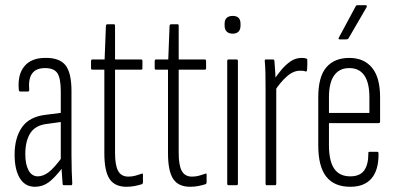

<svg xmlns="http://www.w3.org/2000/svg" viewBox="-20 -710 1517 736"><path d="M225 0Q220 0 220 -6Q218 -29 216.5 -55Q215 -81 215 -97L213 -100V-360Q213 -410 200 -429.5Q187 -449 153 -449Q118 -449 103 -428Q88 -407 92 -365Q92 -359 86 -359H59Q52 -359 52 -367Q47 -424 73.5 -456Q100 -488 153 -488Q208 -489 231 -460Q254 -431 254 -361V-115Q254 -81 255 -53.5Q256 -26 257 -7Q257 0 253 0ZM114 6Q76 6 56 -27Q36 -60 36 -117Q36 -182 64.5 -222.5Q93 -263 156 -270L218 -278V-243L160 -235Q116 -230 96.5 -200Q77 -170 77 -119Q77 -80 89.5 -57Q102 -34 125 -34Q145 -34 166 -49.5Q187 -65 220 -110L221 -69Q188 -26 165 -10Q142 6 114 6Z M465 6Q420 6 400 -24Q380 -54 380 -123V-443H334Q329 -443 329 -448V-476Q329 -482 334 -482H381L386 -611Q387 -617 392 -617H417Q421 -617 421 -611V-482H521Q526 -482 526 -476V-448Q526 -443 521 -443H421V-124Q421 -76 433 -54.5Q445 -33 472 -33Q486 -33 499 -36.5Q512 -40 523 -44Q528 -47 528 -40V-12Q528 -6 524 -4Q512 0 496.5 3Q481 6 465 6Z M709 6Q664 6 644 -24Q624 -54 624 -123V-443H578Q573 -443 573 -448V-476Q573 -482 578 -482H625L630 -611Q631 -617 636 -617H661Q665 -617 665 -611V-482H765Q770 -482 770 -476V-448Q770 -443 765 -443H665V-124Q665 -76 677 -54.5Q689 -33 716 -33Q730 -33 743 -36.5Q756 -40 767 -44Q772 -47 772 -40V-12Q772 -6 768 -4Q756 0 740.5 3Q725 6 709 6Z M856 0Q851 0 851 -6V-476Q851 -482 856 -482H887Q892 -482 892 -476V-6Q892 0 887 0ZM872 -581Q857 -581 849 -589Q841 -597 841 -612V-619Q841 -634 849 -641.5Q857 -649 872 -649Q887 -649 894.5 -641.5Q902 -634 902 -619V-612Q902 -597 894.5 -589Q887 -581 872 -581Z M1003 0Q998 0 998 -6V-367Q998 -401 997.5 -428Q997 -455 995 -475Q994 -482 999 -482H1027Q1031 -482 1032 -476Q1034 -454 1035.5 -427Q1037 -400 1037 -386L1039 -381V-6Q1039 0 1034 0ZM1033 -361 1030 -404Q1042 -422 1058 -441.5Q1074 -461 1093.5 -474.5Q1113 -488 1136 -488Q1147 -488 1153 -486Q1156 -485 1157 -483.5Q1158 -482 1158 -478Q1158 -468 1158 -459.5Q1158 -451 1157 -441Q1156 -435 1151 -436Q1147 -438 1142 -438.5Q1137 -439 1130 -439Q1104 -439 1078.5 -416Q1053 -393 1033 -361Z M1323 6Q1261 6 1230.5 -33Q1200 -72 1200 -153V-337Q1200 -416 1231 -452Q1262 -488 1319 -488Q1375 -488 1406 -450.5Q1437 -413 1437 -338V-244Q1437 -238 1431 -238H1241V-154Q1241 -93 1261 -63.5Q1281 -34 1323 -34Q1359 -34 1375.5 -56Q1392 -78 1392 -121Q1391 -128 1396 -128H1426Q1431 -128 1431 -122Q1432 -59 1404.5 -26.5Q1377 6 1323 6ZM1241 -277H1396V-337Q1396 -393 1376.5 -421Q1357 -449 1319 -449Q1281 -449 1261 -421Q1241 -393 1241 -337ZM1282 -559Q1279 -559 1278 -561Q1277 -563 1279 -566L1343 -685Q1345 -690 1350 -690H1381Q1385 -690 1386 -688Q1387 -686 1385 -682L1316 -563Q1313 -559 1307 -559Z"/></svg>

Font: Sofia Sans Extra Condensed Light
Style: Regular
Weight: 300
Designer: Botio Nikoltchev, Ani Petrova
Foundry: lettersoup
Version: Version 4.101